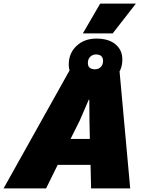

<svg xmlns="http://www.w3.org/2000/svg" viewBox="-88 -1055 797 1075"><path d="M-68 0 301 -660H581L641 0H422L419 -132H235L170 0ZM358 -379 307 -277H415L413 -379L412 -497H409ZM452 -839Q520 -839 558.5 -807Q597 -775 597 -722Q597 -659 553.5 -618.5Q510 -578 442 -578Q375 -578 336 -609.5Q297 -641 297 -694Q297 -757 340.5 -798Q384 -839 452 -839ZM449 -750Q431 -750 417.5 -737.5Q404 -725 404 -702Q404 -667 445 -667Q463 -667 476 -679.5Q489 -692 489 -714Q489 -750 449 -750ZM473 -1035H673L543 -868H376Z"/></svg>

Font: Work Sans Black
Style: Italic
Weight: 900
Italic angle: -13°
Designer: Wei Huang
Foundry: Wei Huang
Version: Version 2.009; ttfautohint (v1.8.3)